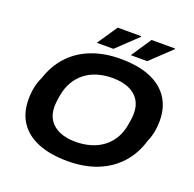

<svg xmlns="http://www.w3.org/2000/svg" viewBox="-150 -1028 1204 1194"><g transform="rotate(20 452.0 -431.5)"><path d="M419 12Q306 12 225.5 -20Q145 -52 102.5 -114.5Q60 -177 60 -268Q60 -310 68 -348Q76 -386 92 -419Q121 -508 179 -570.5Q237 -633 321.5 -666Q406 -699 513 -699Q627 -699 707 -667Q787 -635 830 -572Q873 -509 873 -418Q873 -380 866 -344.5Q859 -309 845 -278Q818 -186 759 -121Q700 -56 614 -22Q528 12 419 12ZM424 -118Q479 -118 525 -132Q571 -146 606.5 -173Q642 -200 665.5 -240Q689 -280 697 -331Q700 -348 702 -360Q704 -372 704.5 -380.5Q705 -389 705.5 -395.5Q706 -402 706 -408Q706 -460 682.5 -496Q659 -532 614.5 -551Q570 -570 507 -570Q453 -570 407 -556Q361 -542 326 -514.5Q291 -487 268 -447.5Q245 -408 236 -357Q233 -340 231 -328Q229 -316 228.5 -307.5Q228 -299 227.5 -292.5Q227 -286 227 -280Q227 -228 250.5 -192Q274 -156 318.5 -137Q363 -118 424 -118ZM564 -742 653 -875H808L809 -871L673 -742ZM339 -742 429 -875H583L585 -871L449 -742Z"/></g></svg>

Font: Archivo SemiExpanded
Style: Bold Italic
Weight: 700
Width: 6
Italic angle: -10°
Designer: Hector Gatti
Foundry: Omnibus-Type
Version: Version 2.001